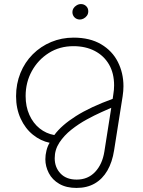

<svg xmlns="http://www.w3.org/2000/svg" viewBox="-20 -708 703 944"><path d="M356 216Q306 216 271.5 196Q237 176 220 143Q203 110 203 75Q203 54 208.5 32Q214 10 224 -6Q180 -15 142 -45.5Q104 -76 81.5 -125Q59 -174 59 -235Q59 -296 80.5 -349Q102 -402 141 -441Q180 -480 231.5 -501.5Q283 -523 342 -523Q422 -523 477 -490.5Q532 -458 559.5 -403.5Q587 -349 587 -284Q587 -273 586 -260.5Q585 -248 583 -235L541 31Q532 89 508 130.5Q484 172 446 194Q408 216 356 216ZM357 175Q412 175 447.5 137.5Q483 100 493 38L527 -178Q511 -171 478.5 -156.5Q446 -142 406.5 -120.5Q367 -99 331 -70.5Q295 -42 272 -7Q249 28 249 70Q249 115 277.5 145Q306 175 357 175ZM247 -44Q282 -92 353 -137Q424 -182 534 -222L537 -243Q539 -255 540 -266Q541 -277 541 -288Q541 -348 516 -391Q491 -434 446 -457.5Q401 -481 341 -481Q273 -481 220 -447.5Q167 -414 136.5 -358.5Q106 -303 106 -236Q106 -184 124.5 -143Q143 -102 175 -76.5Q207 -51 247 -44ZM373 -612Q357 -612 346.5 -622.5Q336 -633 336 -649Q336 -659 341.5 -667.5Q347 -676 357 -682Q367 -688 378 -688Q393 -688 403.5 -678Q414 -668 414 -653Q414 -640 407.5 -631Q401 -622 391.5 -617Q382 -612 373 -612Z"/></svg>

Font: MuseoModerno Thin ExtraLight
Style: Italic
Weight: 250
Italic angle: -9°
Version: Version 1.003